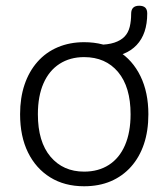

<svg xmlns="http://www.w3.org/2000/svg" viewBox="-20 -641 587 669"><path d="M273 8Q205 8 155 -23Q105 -54 77.5 -110Q50 -166 50 -243Q50 -300 65.5 -346Q81 -392 110.5 -425.5Q140 -459 181.5 -476.5Q223 -494 273 -494Q342 -494 392 -463Q442 -432 469.5 -375.5Q497 -319 497 -243Q497 -185 481.5 -139Q466 -93 436.5 -60Q407 -27 366 -9.5Q325 8 273 8ZM273 -43Q323 -43 359.5 -66.5Q396 -90 415.5 -135Q435 -180 435 -243Q435 -338 391.5 -390Q348 -442 273 -442Q224 -442 187.5 -418.5Q151 -395 131.5 -350.5Q112 -306 112 -243Q112 -147 156 -95Q200 -43 273 -43ZM350 -441 322 -462V-485Q356 -485 378.5 -492.5Q401 -500 414 -513.5Q427 -527 432 -547.5Q437 -568 437 -593Q437 -621 465 -621Q479 -621 486 -614.5Q493 -608 493 -594Q493 -523 456 -484Q419 -445 350 -441Z"/></svg>

Font: Nunito ExtraLight Light
Style: Regular
Weight: 300
Version: Version 3.602